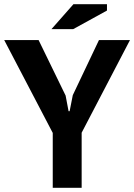

<svg xmlns="http://www.w3.org/2000/svg" viewBox="-22 -890 636 910"><path d="M0 0ZM228 -260 -2 -700H161L289 -437L303 -363H308L323 -439L447 -700H594L365 -261V0H228ZM326 -870H485V-840L325 -752H222Z"/></svg>

Font: PT Sans
Style: Bold
Weight: 700
Version: Version 2.003W OFL; ttfautohint (v1.6)